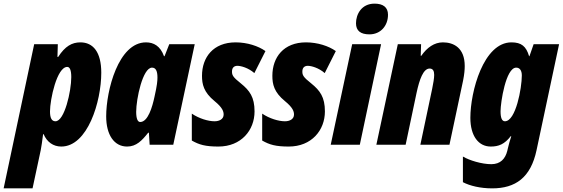

<svg xmlns="http://www.w3.org/2000/svg" viewBox="-83 -796 3095 1056"><path d="M-63 240H96L141 30C144 13 150 -21 154 -58H157C175 -15 210 10 254 10C399 10 474 -237 474 -396C474 -510 429 -563 359 -563C313 -563 275 -542 237 -483H233L235 -553H105ZM222 -129C202 -129 192 -146 192 -183C192 -249 230 -428 287 -428C301 -428 309 -410 309 -372C309 -295 272 -129 222 -129Z M616 10C667 10 698 -23 732 -66H736L740 0H870L988 -553H848L822 -487H819C799 -543 762 -563 720 -563C568 -563 501 -298 501 -156C501 -54 545 10 616 10ZM688 -125C674 -125 666 -144 666 -181C666 -252 702 -424 753 -424C773 -424 783 -407 783 -370C783 -351 781 -327 767 -265C755 -208 731 -125 688 -125Z M1118 10C1244 10 1317 -80 1317 -183C1317 -262 1290 -298 1242 -337C1196 -373 1193 -384 1193 -403C1193 -423 1204 -434 1223 -434C1242 -434 1283 -423 1316 -394L1377 -515C1338 -543 1276 -563 1213 -563C1090 -563 1028 -481 1028 -379C1028 -333 1037 -289 1097 -240C1141 -204 1147 -183 1147 -166C1147 -141 1124 -129 1097 -129C1062 -129 1012 -144 972 -171V-23C1012 0 1047 10 1118 10Z M1505 10C1631 10 1704 -80 1704 -183C1704 -262 1677 -298 1629 -337C1583 -373 1580 -384 1580 -403C1580 -423 1591 -434 1610 -434C1629 -434 1670 -423 1703 -394L1764 -515C1725 -543 1663 -563 1600 -563C1477 -563 1415 -481 1415 -379C1415 -333 1424 -289 1484 -240C1528 -204 1534 -183 1534 -166C1534 -141 1511 -129 1484 -129C1449 -129 1399 -144 1359 -171V-23C1399 0 1434 10 1505 10Z M1949 -607C2010 -607 2051 -654 2051 -715C2051 -756 2024 -776 1977 -776C1905 -776 1875 -717 1875 -668C1875 -627 1900 -607 1949 -607ZM1736 0H1896L2013 -553H1854Z M1987 0H2148L2208 -285C2224 -359 2245 -419 2280 -419C2298 -419 2305 -406 2305 -384C2305 -366 2300 -337 2294 -308L2229 0H2389L2464 -353C2471 -388 2473 -413 2473 -433C2473 -533 2412 -563 2353 -563C2306 -563 2266 -535 2234 -489H2231L2233 -553H2105Z M2624 240C2752 240 2836 181 2868 30L2992 -553H2852L2829 -487H2827C2811 -541 2785 -563 2730 -563C2576 -563 2504 -292 2504 -148C2504 -48 2549 10 2616 10C2660 10 2692 -3 2726 -47H2729C2721 -22 2715 0 2711 17L2707 34C2696 77 2670 107 2619 107C2567 107 2498 86 2463 65V206C2501 226 2559 240 2624 240ZM2694 -129C2678 -129 2670 -147 2670 -184C2670 -232 2699 -424 2756 -424C2776 -424 2787 -408 2787 -381C2787 -312 2754 -129 2694 -129Z"/></svg>

Font: Noto Sans ExtraCondensed Black
Style: Italic
Weight: 900
Width: 2
Italic angle: -12°
Designer: Monotype Design Team
Foundry: Monotype Imaging Inc.
Version: Version 2.013